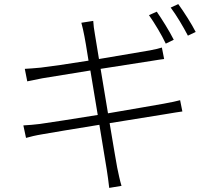

<svg xmlns="http://www.w3.org/2000/svg" viewBox="-20 -863 1040 937"><path d="M828 -669C807 -711 770 -770 745 -806L707 -789C734 -751 770 -691 789 -650ZM471 -527 721 -566C746 -570 770 -574 781 -575L770 -631C757 -627 739 -622 711 -617C665 -609 565 -592 463 -575C452 -641 444 -688 443 -697C439 -717 436 -743 435 -761L377 -752C383 -732 387 -710 392 -686C394 -677 402 -631 412 -567C314 -551 221 -538 179 -533C147 -530 122 -528 101 -527L113 -466C131 -470 156 -475 187 -481C230 -488 323 -503 421 -519L457 -302C339 -283 225 -265 174 -258C151 -255 116 -252 94 -251L107 -190C128 -196 152 -202 188 -208C238 -217 348 -235 465 -254L501 -35C506 -6 509 22 513 54L573 44C565 18 558 -16 552 -45C549 -61 533 -153 515 -262L788 -306C826 -312 852 -317 870 -319L859 -374C841 -369 817 -364 779 -357C724 -347 617 -329 507 -310ZM813 -826C841 -789 874 -733 897 -689L935 -707C916 -745 877 -806 850 -843Z"/></svg>

Font: Noto Sans CJK Light
Style: Regular
Weight: 300
Designer: Ryoko NISHIZUKA (kana & ideographs); Paul D. Hunt (Latin, Greek & Cyrillic); Wenlong ZHANG (bopomofo); Sandoll Communica
Foundry: Adobe Systems Incorporated
Version: Version 1.000;PS 1;hotconv 1.0.78;makeotf.lib2.5.61930